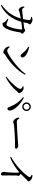

<svg xmlns="http://www.w3.org/2000/svg" viewBox="2034 -2849 862 4970"><g transform="rotate(90 2465.0 -364.0)"><path d="M464 -132C522 -86 552 -68 562 -32C568 -7 577 3 598 3C640 3 689 -32 715 -83C773 -193 801 -330 819 -456C824 -487 852 -485 852 -508C852 -532 786 -586 762 -586C743 -586 734 -562 707 -559L557 -540L579 -642C587 -681 611 -681 611 -706C611 -733 538 -774 495 -775C473 -775 441 -765 419 -758V-739C438 -735 464 -729 482 -721C497 -714 500 -706 500 -687C499 -658 487 -585 475 -531C367 -518 261 -506 231 -506C201 -506 185 -537 169 -565L151 -561C148 -538 147 -514 156 -494C165 -467 208 -416 235 -416C256 -416 266 -431 297 -439C326 -446 402 -461 459 -471C416 -326 337 -141 102 28L117 47C423 -104 509 -361 543 -484C605 -493 685 -504 732 -504C740 -504 744 -500 744 -492C744 -428 705 -195 643 -117C629 -100 619 -98 593 -105C572 -110 522 -131 475 -151Z M1201 -689 1189 -669C1280 -607 1314 -571 1362 -511C1387 -479 1403 -466 1424 -466C1449 -466 1467 -485 1467 -512C1467 -597 1322 -662 1201 -689ZM1893 -594C1750 -386 1377 -119 1291 -119C1258 -119 1225 -153 1197 -184L1182 -174C1183 -154 1192 -120 1202 -101C1223 -68 1286 -18 1330 -18C1354 -18 1366 -45 1389 -59C1611 -200 1796 -365 1915 -580Z M2631 -620C2631 -559 2681 -509 2742 -509C2804 -509 2853 -559 2853 -620C2853 -681 2804 -731 2742 -731C2681 -731 2631 -681 2631 -620ZM2666 -620C2666 -662 2700 -696 2742 -696C2784 -696 2818 -662 2818 -620C2818 -578 2784 -544 2742 -544C2700 -544 2666 -578 2666 -620ZM2214 -526C2244 -511 2282 -485 2282 -460C2282 -390 2100 -193 1963 -98L1977 -79C2118 -147 2258 -265 2347 -376C2367 -399 2391 -410 2391 -431C2391 -465 2334 -532 2285 -541C2262 -546 2237 -544 2220 -543ZM2796 -125C2824 -125 2845 -154 2842 -194C2829 -322 2659 -476 2508 -551L2494 -532C2613 -436 2690 -328 2742 -191C2758 -148 2767 -125 2796 -125Z M3046 -434 3026 -428C3026 -407 3026 -386 3034 -366C3049 -328 3100 -274 3131 -274C3163 -274 3175 -291 3237 -298C3312 -307 3577 -322 3643 -322C3707 -322 3742 -320 3778 -320C3814 -320 3829 -332 3829 -352C3829 -384 3782 -405 3737 -405C3712 -405 3679 -399 3612 -394C3562 -390 3225 -368 3131 -368C3086 -368 3069 -398 3046 -434Z M4505 -754C4545 -735 4564 -719 4564 -703C4564 -693 4556 -675 4538 -649C4466 -545 4283 -354 4042 -218L4055 -195C4230 -263 4373 -375 4438 -431C4446 -417 4449 -404 4449 -387C4452 -343 4448 -192 4440 -114C4436 -82 4428 -61 4428 -42C4428 -4 4447 44 4485 44C4511 44 4523 28 4523 -11C4523 -68 4517 -218 4523 -361C4524 -387 4532 -402 4532 -416C4532 -432 4509 -450 4480 -469C4543 -530 4593 -583 4629 -622C4657 -652 4676 -651 4676 -673C4676 -702 4627 -749 4584 -763C4560 -772 4536 -772 4512 -772Z"/></g></svg>

Font: Noto Serif TC Medium
Style: Regular
Weight: 500
Designer: Ryoko NISHIZUKA 西塚涼子 (kana & ideographs); Frank Grießhammer (Latin, Greek & Cyrillic); Wenlong ZHANG 张文龙 (bopomofo); San
Foundry: Adobe
Version: Version 2.001;hotconv 1.1.0;makeotfexe 2.6.0